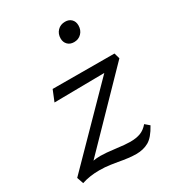

<svg xmlns="http://www.w3.org/2000/svg" viewBox="-160 -719 738 819"><g transform="rotate(-30 209.5 -309.5)"><path d="M184 1Q178 0 152 -4Q126 -8 97 -8Q50 -8 11 5L0 -27L324 -357L77 -354L99 -408L403 -407L411 -379L97 -56Q114 -59 132 -59Q158 -59 204 -53Q250 -47 273 -47Q304 -47 324.5 -55Q345 -63 362 -83L383 -65Q358 -19 331.5 -4Q305 11 270 11Q236 11 184 1ZM236 -577Q236 -600 250.5 -615Q265 -630 288 -630Q307 -630 318.5 -618.5Q330 -607 330 -588Q330 -565 315.5 -550Q301 -535 279 -535Q259 -535 247.5 -547Q236 -559 236 -577Z"/></g></svg>

Font: LXGW Bright GB
Style: Italic
Weight: 400
Italic angle: -12°
Designer: Christian Thalmann (Catharsis Fonts)
Foundry: LXGW / Christian Thalmann (Catharsis Fonts) / Fontworks Inc.
Version: Version 5.510